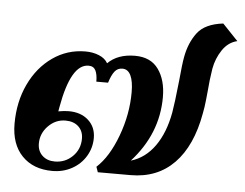

<svg xmlns="http://www.w3.org/2000/svg" viewBox="-46 -651 915 718"><g transform="rotate(5 411.0 -292.5)"><path d="M19 -154Q19 -236 50.5 -302.5Q82 -369 137 -407.5Q192 -446 260 -446Q288 -446 311 -436.5Q334 -427 344 -409Q381 -446 446 -446Q505 -446 534 -405.5Q563 -365 563 -301Q563 -163 464 -54Q518 -70 553.5 -120Q589 -170 603 -247Q609 -281 618 -366Q624 -432 629 -458Q639 -512 667.5 -549.5Q696 -587 764 -595L822 -534Q788 -526 766.5 -494Q745 -462 738 -423Q731 -379 728 -338Q727 -329 724.5 -303.5Q722 -278 717 -253Q695 -130 631.5 -65Q568 0 468 0H345L338 -20Q384 -62 414.5 -144Q445 -226 445 -309Q445 -350 434.5 -372Q424 -394 403 -394Q385 -394 374 -380Q363 -366 354 -337H310Q310 -364 302.5 -379Q295 -394 276 -394Q210 -394 181 -231L178 -214Q200 -218 217 -218Q263 -218 291 -192.5Q319 -167 319 -126Q319 -89 300 -57.5Q281 -26 248 -8Q215 10 175 10Q103 10 61 -33.5Q19 -77 19 -154ZM275 -120Q275 -148 257 -165Q239 -182 208 -182Q171 -182 143.5 -154Q116 -126 116 -88Q116 -60 134 -43Q152 -26 181 -26Q220 -26 247.5 -53Q275 -80 275 -120Z"/></g></svg>

Font: Fahkwang
Style: Bold Italic
Weight: 700
Italic angle: -10°
Designer: Suppakit Chalermlarp | Katatrad Co.,Ltd.
Foundry: Cadson Demak Co.,Ltd.
Version: Version 1.000; ttfautohint (v1.6)